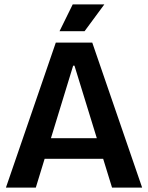

<svg xmlns="http://www.w3.org/2000/svg" viewBox="-20 -854 674 874"><path d="M7 0 234 -660H400L627 0H490L319 -555H313L143 0ZM123 -131V-225H526V-131ZM365 -712H251L311 -834H455Z"/></svg>

Font: Bricolage Grotesque 96pt ExtraBold 96pt SemiBold
Style: Regular
Weight: 600
Version: Version 1.001;gftools[0.9.33.dev8+g029e19f]